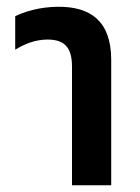

<svg xmlns="http://www.w3.org/2000/svg" viewBox="-20 -548 414 568"><path d="M193 0H309V-371C309 -488 245 -528 154 -528C95 -528 49 -512 25 -500V-401C53 -418 84 -431 121 -431C171 -431 193 -407 193 -351Z"/></svg>

Font: Noto Sans Thai UI Cond SemBd
Style: Regular
Weight: 600
Width: 3
Designer: Monotype Design Team
Foundry: Monotype Imaging Inc.
Version: Version 2.000